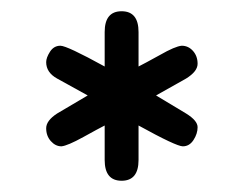

<svg xmlns="http://www.w3.org/2000/svg" viewBox="-20 -651 436 343"><path d="M227.5 -426.8V-365.2Q227.5 -328.1 197.3 -328.1Q167 -328.1 167 -365.2V-426.8Q157.2 -421.9 128.9 -406.2Q100.6 -390.6 89.8 -389.6Q79.1 -389.6 70.8 -398.9Q62.5 -408.2 62.5 -421.9Q62.5 -435.5 82 -448.2L136.7 -480.5L82 -510.7Q62.5 -521.5 62.5 -540Q62.5 -547.9 69.3 -558.6Q76.2 -569.3 87.9 -569.3Q99.6 -569.3 167 -532.2V-593.8Q167 -630.9 197.3 -630.9Q227.5 -630.9 227.5 -593.8V-532.2Q237.3 -537.1 265.6 -552.7Q293 -568.4 304.7 -569.3Q316.4 -569.3 324.7 -560.1Q333 -550.8 333 -537.1Q333 -523.4 312.5 -510.7L258.8 -480.5L312.5 -448.2Q333 -435.5 333 -423.8Q333 -412.1 325.7 -400.9Q318.4 -389.6 306.6 -389.6Q294.9 -389.6 227.5 -426.8Z"/></svg>

Font: Jura
Style: Medium
Weight: 500
Version: Version 2.6.1